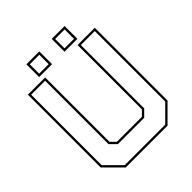

<svg xmlns="http://www.w3.org/2000/svg" viewBox="-225 -972 1114 1114"><g transform="rotate(-45 332.0 -415.5)"><path d="M160.5 0 57.5 -103V-700H199V-172L229.5 -141.5H434.5L465 -172V-700H606.5V-103L503.5 0ZM166 -13.5H498L593 -108.5V-686.5H478.5V-166.5L440 -128H224L185.5 -166.5V-686.5H71V-108.5ZM384 -726V-831H490V-726ZM176 -726V-831H282V-726ZM190 -740H268V-817H190ZM398 -740H476V-817H398Z"/></g></svg>

Font: Tourney Thin
Style: Regular
Weight: 100
Designer: Tyler Finck
Foundry: Etcetera Type Co
Version: Version 1.015